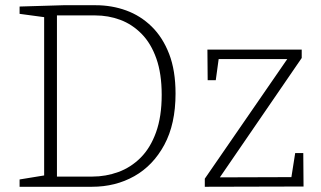

<svg xmlns="http://www.w3.org/2000/svg" viewBox="-20 -715 1230 735"><path d="M346 -695Q408 -695 463 -675Q518 -655 560.5 -613.5Q603 -572 627.5 -508.5Q652 -445 652 -357Q652 -240 609 -160.5Q566 -81 494 -40.5Q422 0 332 0H55V-28L159 -45L149 -33V-661L159 -648L55 -662V-690L223 -695ZM333 -39Q385 -39 433 -56.5Q481 -74 518.5 -111.5Q556 -149 577.5 -209Q599 -269 599 -352Q599 -433 578.5 -491Q558 -549 522 -585.5Q486 -622 440.5 -639Q395 -656 344 -656H187L198 -667V-28L187 -39ZM1141 -129 1142 -1 764 0V-31L1088 -501L1096 -489H803L819 -503L806 -408H775L774 -525H1135V-493L812 -22L808 -36L1109 -37L1093 -21L1110 -129Z"/></svg>

Font: Bitter Thin Light
Style: Regular
Weight: 300
Version: Version 2.002